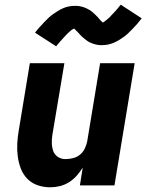

<svg xmlns="http://www.w3.org/2000/svg" viewBox="-20 -789 640 817"><path d="M194 8Q165 8 139.5 -1Q114 -10 96 -28.5Q78 -47 68.5 -72Q59 -97 55.5 -124Q52 -151 53.5 -179Q55 -207 60 -235L107 -520H254L203 -216Q200 -198 200.5 -180Q201 -162 206.5 -146.5Q212 -131 226 -121.5Q240 -112 258 -112Q274 -112 290.5 -116Q307 -120 320 -130.5Q333 -141 340.5 -156.5Q348 -172 351 -187L406 -520H553L467 0H320L332 -76Q321 -58 306.5 -41.5Q292 -25 273.5 -13.5Q255 -2 234.5 3Q214 8 194 8ZM219 -592 129 -650Q139 -663 149 -674Q159 -685 168 -694.5Q177 -704 186 -712.5Q195 -721 204 -727.5Q213 -734 225 -741.5Q237 -749 248.5 -754Q260 -759 272.5 -761.5Q285 -764 297 -764Q302 -764 307 -764Q312 -764 317 -763Q322 -762 326.5 -761Q331 -760 335.5 -758.5Q340 -757 344.5 -755Q349 -753 353 -751Q357 -749 361 -746.5Q365 -744 369 -741Q373 -738 377 -734.5Q381 -731 384 -728Q387 -725 390 -722Q393 -719 395.5 -716.5Q398 -714 401.5 -709.5Q405 -705 408.5 -701.5Q412 -698 415 -695.5Q418 -693 418 -691Q418 -690 417 -690H414Q414 -691 417.5 -693Q421 -695 424 -697Q427 -699 430 -701.5Q433 -704 435 -705.5Q437 -707 439 -709Q441 -711 443 -712.5Q445 -714 447 -716Q449 -718 451 -720.5Q453 -723 455.5 -725.5Q458 -728 460.5 -730.5Q463 -733 465.5 -736Q468 -739 471 -742Q474 -745 476.5 -748Q479 -751 482 -754.5Q485 -758 487.5 -761.5Q490 -765 494 -769L583 -711Q573 -698 563.5 -687Q554 -676 544.5 -666.5Q535 -657 526.5 -648.5Q518 -640 509 -633.5Q500 -627 488 -619.5Q476 -612 464 -607Q452 -602 440 -599.5Q428 -597 416 -597Q411 -597 406 -597Q401 -597 396 -598Q391 -599 386.5 -600Q382 -601 377.5 -602.5Q373 -604 368 -606Q363 -608 359.5 -610Q356 -612 352 -614.5Q348 -617 344 -620.5Q340 -624 336 -627Q332 -630 329 -633Q326 -636 323 -639Q320 -642 317.5 -645Q315 -648 311 -652Q307 -656 303.5 -659.5Q300 -663 297 -666Q294 -669 295 -670Q295 -671 296 -671H299Q299 -670 295.5 -668Q292 -666 288.5 -664Q285 -662 282 -659.5Q279 -657 277.5 -655.5Q276 -654 273.5 -652Q271 -650 269.5 -648.5Q268 -647 266 -645Q264 -643 261.5 -640.5Q259 -638 257 -635.5Q255 -633 252.5 -630.5Q250 -628 247.5 -625Q245 -622 242 -619Q239 -616 236.5 -613Q234 -610 231 -606.5Q228 -603 225 -599.5Q222 -596 219 -592Z"/></svg>

Font: Iosevka Heavy Extended Oblique
Style: Regular
Weight: 900
Width: 7
Italic angle: -9°
Monospace: yes
Designer: Belleve Invis
Foundry: Belleve Invis
Version: Version 32.5.0; ttfautohint (v1.8.4)